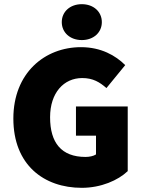

<svg xmlns="http://www.w3.org/2000/svg" viewBox="-20 -888 686 920"><path d="M372 12C464 12 546 -24 592 -68V-378H344V-238H440V-148C428 -140 408 -136 390 -136C274 -136 220 -204 220 -326C220 -444 286 -514 374 -514C426 -514 458 -494 490 -466L580 -576C534 -622 464 -662 368 -662C194 -662 44 -538 44 -320C44 -98 190 12 372 12ZM372 -696C428 -696 468 -732 468 -782C468 -832 428 -868 372 -868C316 -868 276 -832 276 -782C276 -732 316 -696 372 -696Z"/></svg>

Font: Giro Sans Black
Style: Regular
Weight: 900
Designer: Paul D. Hunt
Foundry: Adobe Systems Incorporated
Version: Version 1.000;PS 1.0;hotconv 1.0.88;makeotf.lib2.5.647800